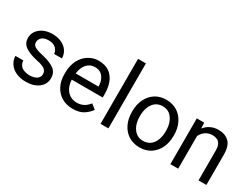

<svg xmlns="http://www.w3.org/2000/svg" viewBox="-56 -1329 2523 1919"><g transform="rotate(30 1206.0 -370.0)"><path d="M376.5 -140.1C376.5 -96.7 336.4 -64.5 262.7 -64.5C244.1 -64.5 225.6 -67.4 206.5 -73.7C168.9 -85.4 139.6 -113.8 137.2 -163.1H46.4C46.4 -133.8 54.7 -106 71.3 -79.6C104.5 -26.9 169.4 9.8 262.7 9.8C324.2 9.8 373.5 -4.9 411.1 -34.2C448.2 -63 466.8 -100.6 466.8 -147C466.8 -189.5 451.7 -222.7 420.9 -246.6C390.1 -270.5 341.8 -289.6 276.9 -304.7C177.2 -327.1 155.3 -346.7 155.3 -386.2C155.3 -405.3 163.6 -423.3 179.7 -439.5C195.8 -455.6 222.7 -463.9 260.3 -463.9C295.9 -463.9 323.7 -454.1 342.8 -435.1C361.8 -415.5 371.1 -395 371.1 -373H461.4C461.4 -463.4 386.7 -538.1 260.3 -538.1C141.6 -538.1 64.5 -467.3 64.5 -383.8C64.5 -340.3 81.5 -307.6 115.7 -284.7C149.4 -261.7 195.8 -243.7 254.9 -231.4C359.9 -210.9 376.5 -179.2 376.5 -140.1Z M804.2 9.8C856.4 9.8 898.4 -1 930.2 -22C961.9 -43 985.8 -66.4 1002.9 -92.3L948.2 -135.7C915 -92.3 873 -64 809.1 -64C712.9 -64 655.3 -142.1 652.3 -238.8H1009.8V-279.3C1009.8 -328.6 1002.4 -373 987.3 -412.1C957 -489.7 893.6 -538.1 792.5 -538.1C752.9 -538.1 715.8 -527.3 680.7 -506.3C609.9 -463.4 561.5 -381.3 561.5 -266.1V-245.6C561.5 -196.3 571.8 -152.3 591.8 -113.8C631.8 -36.6 706.1 9.8 804.2 9.8ZM792.5 -463.9C823.2 -463.9 847.7 -456.5 865.7 -442.4C901.4 -413.6 917 -366.2 919.4 -319.3V-312.5H655.3C667.5 -410.2 720.7 -463.9 792.5 -463.9Z M1122.6 -750V0H1213.4V-750Z M1334.5 -258.3C1334.5 -207.5 1344.2 -162.1 1363.8 -121.6C1402.8 -40.5 1476.1 9.8 1575.2 9.8C1624.5 9.8 1667.5 -2 1703.1 -25.4C1774.9 -72.3 1815.4 -156.7 1815.4 -258.3V-269.5C1815.4 -320.8 1805.7 -366.2 1786.1 -406.7C1747.1 -487.3 1673.8 -538.1 1574.2 -538.1C1524.9 -538.1 1482.4 -526.4 1446.8 -502.9C1375 -455.6 1334.5 -371.6 1334.5 -269.5ZM1424.8 -269.5C1424.8 -304.2 1430.2 -335.9 1441.4 -365.7C1463.4 -424.3 1507.8 -463.9 1574.2 -463.9C1607.9 -463.9 1635.7 -455.1 1657.7 -437C1702.1 -400.9 1724.6 -338.4 1724.6 -269.5V-258.3C1724.6 -223.6 1719.2 -191.4 1708 -162.1C1686 -103 1641.6 -64.5 1575.2 -64.5C1541.5 -64.5 1513.7 -73.2 1491.7 -91.3C1446.8 -126.5 1424.8 -188.5 1424.8 -258.3Z M2147.9 -461.9C2216.3 -461.9 2253.4 -429.7 2253.4 -347.2V0H2344.2V-346.2C2344.2 -415.5 2329.1 -464.8 2298.8 -494.1C2268.1 -523.4 2227.1 -538.1 2174.8 -538.1C2108.9 -538.1 2054.7 -509.8 2017.1 -462.4L2014.2 -528.3H1928.7V0H2019V-377.4C2044.4 -427.7 2089.8 -461.9 2147.9 -461.9Z"/></g></svg>

Font: Vazirmatn
Style: Regular
Weight: 400
Designer: Saber Rastikerdar
Foundry: Saber Rastikerdar
Version: Version 33.003